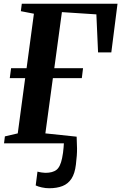

<svg xmlns="http://www.w3.org/2000/svg" viewBox="-20 -763 646 1022"><path d="M241.5 239Q222.5 239 202.2 234.5Q182 230 170 224L179.5 150.5Q190 153.5 202.5 155.2Q215 157 221.5 157Q260 157 280.5 141.2Q301 125.5 310.5 79Q313.5 65 315.5 50Q317.5 35 318.5 21.8Q319.5 8.5 320 0H1.5L6 -37L74.5 -53L114 -347H32L39 -400H121.5L160.5 -690L91 -703.5L96 -743H605.5L572.5 -484H502L493 -686.5L309.5 -698.5L269 -400H422L415.5 -347H261.5L221.5 -53L388 -35.5Q389.5 -7 390 27.2Q390.5 61.5 384 113Q378.5 160.5 360.5 188Q342.5 215.5 312.8 227.2Q283 239 241.5 239Z"/></svg>

Font: Merriweather 60pt
Style: Bold Italic
Weight: 700
Italic angle: -7.8°
Version: Version 2.101